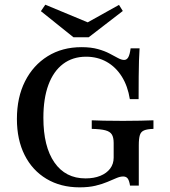

<svg xmlns="http://www.w3.org/2000/svg" viewBox="-20 -782 719 813"><path d="M316.9 11.3Q237.1 11.3 177 -24.6Q116.9 -60.5 84.3 -125.4Q51.6 -190.3 51.6 -278.2Q51.6 -369.4 85.9 -437.5Q120.2 -505.6 181.9 -544Q243.5 -582.3 325 -582.3Q365.3 -582.3 394.4 -574.2Q423.4 -566.1 444 -555.2Q464.5 -544.4 479.4 -536.3Q494.4 -528.2 505.6 -528.2Q516.9 -528.2 523.4 -539.9Q529.8 -551.6 533.1 -577.4H571Q569.4 -552.4 568.5 -524.2Q567.7 -496 567.3 -457.7Q566.9 -419.4 566.9 -362.1H529.8Q521 -417.7 495.6 -458.1Q470.2 -498.4 431.5 -520.2Q392.7 -541.9 344.4 -541.9Q287.9 -541.9 247.2 -511.3Q206.5 -480.6 185.1 -423Q163.7 -365.3 163.7 -283.1Q163.7 -161.3 210.5 -94Q257.3 -26.6 341.9 -26.6Q378.2 -26.6 404.8 -37.5Q431.5 -48.4 446.4 -68.1Q461.3 -87.9 461.3 -114.5V-176.6Q461.3 -200 453.6 -212.5Q446 -225 426.2 -230.2Q406.5 -235.5 368.5 -236.3V-272.6Q385.5 -271.8 419.4 -271Q453.2 -270.2 500.8 -270.2Q543.5 -270.2 575 -271Q606.5 -271.8 629.8 -272.6V-236.3Q603.2 -235.5 589.9 -229.8Q576.6 -224.2 572.2 -209.7Q567.7 -195.2 567.7 -166.9V4H530.6Q527.4 -16.9 521 -25.8Q514.5 -34.7 501.6 -34.7Q488.7 -34.7 472.6 -27.8Q456.5 -21 434.7 -11.7Q412.9 -2.4 384.3 4.4Q355.6 11.3 316.9 11.3ZM483.9 -761.3 500 -735.5 355.6 -624.2H291.1L153.2 -734.7L171.8 -762.1L377.4 -676.6L330.6 -675.8Z"/></svg>

Font: Playfair 9pt SemiBold
Style: Regular
Weight: 600
Designer: Claus Eggers Sørensen
Foundry: Claus Eggers Sørensen
Version: Version 2.001;gftools[0.9.30]